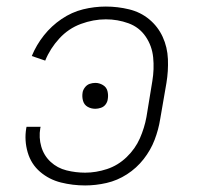

<svg xmlns="http://www.w3.org/2000/svg" viewBox="-20 -558 616 586"><path d="M240 8Q272 8 305 0.5Q338 -7 367.5 -26Q397 -45 418.5 -72.5Q440 -100 452 -131.5Q464 -163 469 -195L488 -305Q494 -341 492.5 -377.5Q491 -414 476.5 -445.5Q462 -477 435.5 -499Q409 -521 374 -529.5Q339 -538 303 -538Q268 -538 233.5 -529.5Q199 -521 168 -500Q137 -479 114 -450Q91 -421 77 -387L118 -373Q133 -410 161 -440.5Q189 -471 227 -485Q265 -499 303 -499Q339 -499 372 -487Q405 -475 424.5 -446.5Q444 -418 447.5 -382.5Q451 -347 445 -311L427 -201Q421 -168 407 -136Q393 -104 366.5 -78.5Q340 -53 306.5 -42Q273 -31 240 -31Q211 -31 183 -38Q155 -45 134.5 -64Q114 -83 106 -110.5Q98 -138 103 -167L104 -171H61L60 -166Q54 -129 64.5 -93Q75 -57 102.5 -33.5Q130 -10 166 -1Q202 8 240 8ZM271 -226Q279 -226 288 -229Q297 -232 302.5 -239.5Q308 -247 309 -256Q311 -268 308 -280Q305 -292 294 -298.5Q283 -305 271 -305Q262 -305 253.5 -302Q245 -299 239 -291Q233 -283 232 -275Q230 -262 233.5 -250Q237 -238 247.5 -232Q258 -226 271 -226Z"/></svg>

Font: Iosevka Sparkle Extralight
Style: Italic
Weight: 200
Italic angle: -9°
Designer: Belleve Invis
Foundry: Belleve Invis
Version: Version 4.5.0; ttfautohint (v1.8.3)